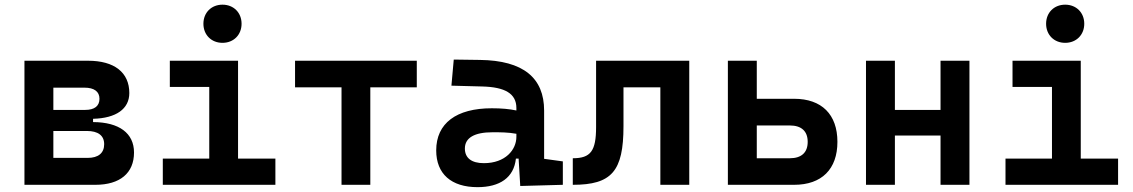

<svg xmlns="http://www.w3.org/2000/svg" viewBox="-20 -771 4728 801"><path d="M82 0H377.9C480.5 0 539.1 -48.8 539.1 -134.8C539.1 -215.3 477.1 -261.2 368.2 -261.7V-275.4C464.8 -277.8 519.5 -316.9 519.5 -382.8C519.5 -468.8 457 -517.6 347.7 -517.6H82ZM202.6 -112.3V-224.6H342.3C389.2 -224.6 414.6 -205.6 414.6 -169.4C414.6 -132.3 390.1 -112.3 345.7 -112.3ZM202.6 -312.5V-405.3H332.5C372.6 -405.3 395 -389.2 395 -358.9C395 -328.6 374 -312.5 335.9 -312.5Z M659.2 0H1128.9V-109.4H973.1V-517.6H688.5V-408.2H853V-109.4H659.2ZM908.2 -592.3C954.6 -592.3 987.8 -625.5 987.8 -671.9C987.8 -718.3 954.6 -751.5 908.2 -751.5C861.8 -751.5 828.6 -718.3 828.6 -671.9C828.6 -625.5 861.8 -592.3 908.2 -592.3Z M1404.8 0H1524.9V-406.7H1718.8V-517.6H1210.9V-406.7H1404.8Z M2150.4 4.9 2328.1 0V-97.7L2250 -108.4V-309.6C2250 -446.3 2163.1 -518.6 1982.4 -521L1873 -522.5L1863.3 -413.6L1992.2 -410.2C2086.4 -407.7 2134.3 -380.9 2134.3 -320.3V-310.1C2104.5 -316.4 2072.3 -319.3 2031.7 -319.3C1883.8 -319.3 1799.8 -256.8 1799.8 -143.6C1799.8 -45.4 1862.8 9.8 1972.2 9.8C2064.9 9.8 2124 -29.8 2132.3 -109.4H2143.6ZM2134.3 -212.9V-200.2C2134.3 -146.5 2088.9 -90.3 1998.5 -90.3C1947.3 -90.3 1919.4 -111.8 1919.4 -151.4C1919.4 -196.3 1959.5 -219.2 2034.7 -219.2C2068.8 -219.2 2099.1 -219.2 2134.3 -212.9Z M2369.6 0C2531.7 0 2581.1 -56.2 2581.1 -244.6V-406.7H2734.9V0H2855.5V-517.6H2466.8V-241.2C2466.8 -141.1 2444.3 -110.8 2369.6 -110.8Z M3016.6 0H3293C3408.2 0 3473.6 -65.4 3473.6 -179.2C3473.6 -293.5 3408.2 -358.9 3293 -358.9H3137.2V-517.6H3016.6ZM3137.2 -110.8V-247.6H3274.9C3323.7 -247.6 3349.6 -223.6 3349.6 -179.2C3349.6 -134.8 3323.7 -110.8 3274.9 -110.8Z M3903.8 0H4024.4V-517.6H3903.8V-312.5H3713.4V-517.6H3592.8V0H3713.4V-205.6H3903.8Z M4174.8 0H4644.5V-109.4H4488.8V-517.6H4204.1V-408.2H4368.7V-109.4H4174.8ZM4423.8 -592.3C4470.2 -592.3 4503.4 -625.5 4503.4 -671.9C4503.4 -718.3 4470.2 -751.5 4423.8 -751.5C4377.4 -751.5 4344.2 -718.3 4344.2 -671.9C4344.2 -625.5 4377.4 -592.3 4423.8 -592.3Z"/></svg>

Font: Cascadia Code NF SemiBold
Style: Regular
Weight: 600
Monospace: yes
Designer: Aaron Bell
Foundry: Saja Typeworks
Version: Version 2404.023